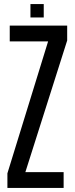

<svg xmlns="http://www.w3.org/2000/svg" viewBox="-20 -926 368 946"><path d="M16.5 0V-72L217 -722H28V-800H311V-726.5L105 -78H293.5V0ZM130 -840V-906H195.5V-840Z"/></svg>

Font: Big Shoulders Display Thin SemiBold
Style: Regular
Weight: 600
Version: Version 2.002